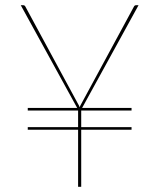

<svg xmlns="http://www.w3.org/2000/svg" viewBox="-20 -720 620 740"><path d="M87 -304H277.5L60 -700H70Q74.5 -700 77 -696L280 -321Q282.5 -317 284 -313.8Q285.5 -310.5 287 -306.5Q288.5 -310.5 290 -313.8Q291.5 -317 294 -321L497 -696Q499.5 -700 504 -700H514L296.5 -304H487V-294H293V-230H487V-220H293V0H281V-220H87V-230H281V-294H87Z"/></svg>

Font: Lato Hairline
Style: Regular
Weight: 250
Designer: Lukasz Dziedzic
Foundry: Lukasz Dziedzic
Version: Version 1.104; Western+Polish opensource